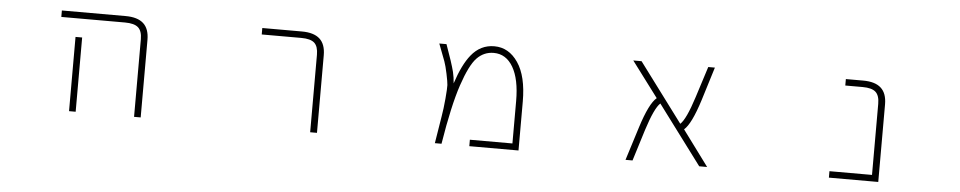

<svg xmlns="http://www.w3.org/2000/svg" viewBox="-36 -774 5071 1014"><g transform="rotate(5 2500.0 -266.5)"><path d="M597.7 -490.2H259.8V-524.4H597.7Q661.1 -524.4 692.4 -496.1Q723.6 -467.8 723.6 -409.2V2H688.5V-409.2Q688.5 -453.1 667.5 -471.7Q646.5 -490.2 597.7 -490.2ZM343.8 -391.6H378.9V-24.4V2H343.8V-24.4Z M1322.3 -490.2V-524.4H1532.2Q1595.7 -524.4 1627 -496.1Q1658.2 -467.8 1658.2 -409.2V2H1622.1V-409.2Q1622.1 -453.1 1601.6 -471.7Q1581.1 -490.2 1532.2 -490.2Z M2354.5 -321.3Q2387.7 -422.9 2429.7 -474.6Q2478.5 -535.2 2551.8 -535.2Q2628.9 -535.2 2677.7 -463.4Q2726.6 -391.6 2726.6 -256.8V2H2465.8V-32.2H2691.4V-256.8Q2691.4 -373 2654.3 -436.5Q2617.2 -500 2551.8 -500Q2500 -500 2462.9 -461.9Q2425.8 -423.8 2388.7 -313.5Q2351.6 -203.1 2318.4 2H2283.2Q2299.8 -103.5 2306.6 -142.6Q2313.5 -181.6 2318.4 -237.3Q2323.2 -293 2322.3 -309.6Q2321.3 -326.2 2312.5 -368.2Q2303.7 -410.2 2295.4 -433.1Q2287.1 -456.1 2260.7 -524.4H2298.8Q2334 -427.7 2345.7 -380.9Q2352.5 -352.5 2354.5 -321.3Z M3726.6 2H3684.6L3451.2 -310.5Q3420.9 -283.2 3382.8 -164.1L3331.1 2H3293.9L3349.6 -174.8Q3390.6 -304.7 3429.7 -336.9L3289.1 -524.4H3333L3565.4 -212.9Q3595.7 -240.2 3633.8 -359.4L3686.5 -524.4H3721.7L3667 -347.7Q3626 -217.8 3587.9 -185.5Z M4597.7 -409.2Q4597.7 -453.1 4577.1 -471.7Q4556.6 -490.2 4507.8 -490.2H4416V-524.4H4507.8Q4571.3 -524.4 4602.5 -496.1Q4633.8 -467.8 4633.8 -409.2V2H4372.1V-32.2H4597.7Z"/></g></svg>

Font: GenEi Gothic M ExtraLight
Style: Regular
Weight: 200
Designer: o_tamon (Modified); [Source Han Sans]
Ryoko NISHIZUKA  (kana & ideographs); Paul D. Hunt (Latin, Greek & Cyrillic); Wenl
Version: Version 1.1a;Original Version 1.004